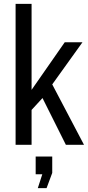

<svg xmlns="http://www.w3.org/2000/svg" viewBox="-20 -743 451 985"><path d="M142 -282V-723H60V0H142V-179L198 -240L318 0H411L248 -310L403 -526H312ZM248 144V60H163V151H197L174 222H219Z"/></svg>

Font: Archivo Narrow
Style: Regular
Weight: 400
Designer: Hector Gatti
Foundry: Omnibus-Type
Version: Version 1.003;PS 001.003;hotconv 1.0.70;makeotf.lib2.5.58329